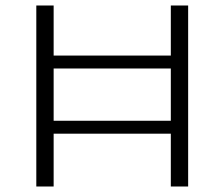

<svg xmlns="http://www.w3.org/2000/svg" viewBox="-20 -678 816 698"><path d="M664 -658V0H601V-192H175V0H112V-658H175V-476H601V-658ZM601 -239V-429H175V-239Z"/></svg>

Font: Isabella Sans
Style: Regular
Weight: 400
Designer: Original fonts by Christian Thalmann (Catharsis Fonts), Modifications by Cristiano Sobral
Version: Version 0.002;July 12, 2020;FontCreator 13.0.0.2655 64-bit; 